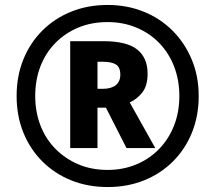

<svg xmlns="http://www.w3.org/2000/svg" viewBox="-20 -744 867 774"><path d="M263 -147V-578H396Q491 -578 533 -544.5Q575 -511 575 -447Q575 -398 553.5 -371Q532 -344 503 -331L606 -147H490L407 -310H373V-147ZM395 -386Q428 -386 446.5 -400.5Q465 -415 465 -443Q465 -473 447.5 -484Q430 -495 395 -495H373V-386ZM414 10Q334 10 267 -17Q200 -44 150.5 -93.5Q101 -143 74 -210Q47 -277 47 -357Q47 -437 74 -504Q101 -571 150.5 -620.5Q200 -670 267 -697Q334 -724 414 -724Q492 -724 559 -697Q626 -670 675.5 -620.5Q725 -571 753 -504Q781 -437 781 -357Q781 -277 754 -210Q727 -143 677.5 -93.5Q628 -44 561 -17Q494 10 414 10ZM414 -59Q476 -59 529 -81Q582 -103 621 -143Q660 -183 681.5 -237.5Q703 -292 703 -357Q703 -421 682 -475.5Q661 -530 622.5 -570Q584 -610 530.5 -632.5Q477 -655 414 -655Q349 -655 296 -633Q243 -611 203.5 -571Q164 -531 143 -476.5Q122 -422 122 -357Q122 -293 143 -238.5Q164 -184 203.5 -144Q243 -104 296 -81.5Q349 -59 414 -59Z"/></svg>

Font: Noto Sans Khmer
Style: Bold
Weight: 700
Version: Version 2.003